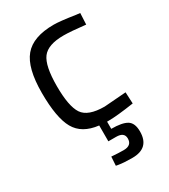

<svg xmlns="http://www.w3.org/2000/svg" viewBox="-180 -598 796 902"><g transform="rotate(-30 218.0 -146.5)"><path d="M360 127Q360 217 267 217Q221 217 192 212L181 210L184 162Q223 165 250 165Q294 165 294 127Q294 93 250 93H208V7Q120 -3 85.5 -64Q51 -125 51 -260Q51 -395 99 -452.5Q147 -510 259 -510Q292 -510 371 -498L395 -495L392 -434Q312 -443 274 -443Q189 -443 158.5 -402.5Q128 -362 128 -252.5Q128 -143 156.5 -100Q185 -57 275 -57L393 -66L396 -4Q303 10 257 10H249V49Q308 49 334 65Q360 81 360 127Z"/></g></svg>

Font: Titillium Web
Style: Regular
Weight: 400
Version: Version 1.002;PS 57.000;hotconv 1.0.70;makeotf.lib2.5.55311